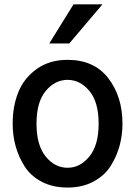

<svg xmlns="http://www.w3.org/2000/svg" viewBox="-20 -843 619 881"><path d="M147.5 -275.4Q147.5 -176.8 189.5 -125Q231.4 -73.2 290 -73.2Q347.7 -73.2 390.1 -125Q432.6 -176.8 432.6 -275.4Q432.6 -375 390.1 -425.8Q347.7 -476.6 290 -476.6Q232.4 -476.6 189.9 -425.8Q147.5 -375 147.5 -275.4ZM38.1 -275.4Q38.1 -355.5 64 -419.9Q89.8 -484.4 148.4 -526.4Q207 -568.4 290 -568.4Q412.1 -568.4 477.1 -483.9Q542 -399.4 542 -275.4Q542 -224.6 529.3 -176.3Q516.6 -127.9 488.8 -83Q460.9 -38.1 409.7 -10.3Q358.4 17.6 290 17.6Q221.7 17.6 170.9 -9.3Q120.1 -36.1 92.3 -80.6Q64.5 -125 51.3 -173.8Q38.1 -222.7 38.1 -275.4ZM206.1 -643.6 317.4 -823.2H450.2L297.9 -643.6Z"/></svg>

Font: Gothic A1 SemiBold
Style: Regular
Weight: 600
Version: Version 2.50